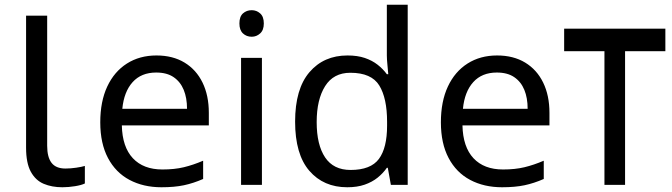

<svg xmlns="http://www.w3.org/2000/svg" viewBox="-20 -780 2837 810"><path d="M243 10Q199 10 164.5 -4.5Q130 -19 110 -55.5Q90 -92 90 -157V-714H179V-165Q179 -117 197.5 -93Q216 -69 256 -69Q278 -69 301.5 -72.5Q325 -76 338 -80V-6Q324 1 296.5 5.5Q269 10 243 10Z M640 -546Q709 -546 758.5 -516Q808 -486 834.5 -431.5Q861 -377 861 -304V-251H494Q496 -160 540.5 -112.5Q585 -65 665 -65Q716 -65 755.5 -74.5Q795 -84 837 -102V-25Q796 -7 756 1.5Q716 10 661 10Q585 10 526.5 -21Q468 -52 435.5 -113.5Q403 -175 403 -264Q403 -352 432.5 -415Q462 -478 515.5 -512Q569 -546 640 -546ZM639 -474Q576 -474 539.5 -433.5Q503 -393 496 -321H769Q769 -367 755 -401Q741 -435 712.5 -454.5Q684 -474 639 -474Z M1085 -536V0H997V-536ZM1042 -737Q1062 -737 1077.5 -723.5Q1093 -710 1093 -681Q1093 -653 1077.5 -639Q1062 -625 1042 -625Q1020 -625 1005 -639Q990 -653 990 -681Q990 -710 1005 -723.5Q1020 -737 1042 -737Z M1445 10Q1345 10 1285 -59.5Q1225 -129 1225 -267Q1225 -405 1285.5 -475.5Q1346 -546 1446 -546Q1488 -546 1519 -535.5Q1550 -525 1573 -507Q1596 -489 1612 -467H1618Q1617 -480 1614.5 -505.5Q1612 -531 1612 -546V-760H1700V0H1629L1616 -72H1612Q1596 -49 1573 -30.5Q1550 -12 1518.5 -1Q1487 10 1445 10ZM1459 -63Q1544 -63 1578.5 -109.5Q1613 -156 1613 -250V-266Q1613 -366 1580 -419.5Q1547 -473 1458 -473Q1387 -473 1351.5 -416.5Q1316 -360 1316 -265Q1316 -169 1351.5 -116Q1387 -63 1459 -63Z M2077 -546Q2146 -546 2195.5 -516Q2245 -486 2271.5 -431.5Q2298 -377 2298 -304V-251H1931Q1933 -160 1977.5 -112.5Q2022 -65 2102 -65Q2153 -65 2192.5 -74.5Q2232 -84 2274 -102V-25Q2233 -7 2193 1.5Q2153 10 2098 10Q2022 10 1963.5 -21Q1905 -52 1872.5 -113.5Q1840 -175 1840 -264Q1840 -352 1869.5 -415Q1899 -478 1952.5 -512Q2006 -546 2077 -546ZM2076 -474Q2013 -474 1976.5 -433.5Q1940 -393 1933 -321H2206Q2206 -367 2192 -401Q2178 -435 2149.5 -454.5Q2121 -474 2076 -474Z M2787 -659V-564H2617V0H2530V-564H2360V-659Z"/></svg>

Font: ukorean05
Style: Book
Weight: 400
Designer: Jelle Bosma - Monotype Design Team
Foundry: Monotype Imaging Inc.
Version: Version 2.003